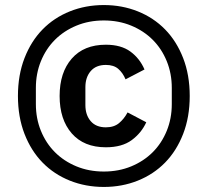

<svg xmlns="http://www.w3.org/2000/svg" viewBox="-20 -729 822 760"><path d="M391 11Q319 11 256.5 -14Q194 -39 148.5 -85.5Q103 -132 77 -199Q51 -266 51 -349Q51 -432 77 -499Q103 -566 148.5 -612.5Q194 -659 256.5 -684Q319 -709 391 -709Q463 -709 525.5 -684Q588 -659 633.5 -612.5Q679 -566 705 -499Q731 -432 731 -349Q731 -266 705 -199Q679 -132 633.5 -85.5Q588 -39 525.5 -14Q463 11 391 11ZM391 -50Q450 -50 499.5 -70.5Q549 -91 584.5 -126.5Q620 -162 640 -211Q660 -260 660 -317V-381Q660 -438 640 -487Q620 -536 584.5 -571.5Q549 -607 499.5 -627.5Q450 -648 391 -648Q332 -648 282.5 -627.5Q233 -607 197.5 -571.5Q162 -536 142 -487Q122 -438 122 -381V-317Q122 -260 142 -211Q162 -162 197.5 -126.5Q233 -91 282.5 -70.5Q332 -50 391 -50ZM399 -146Q312 -146 264 -201Q216 -256 216 -349Q216 -442 264 -497Q312 -552 399 -552Q459 -552 496 -525Q533 -498 552 -454L477 -415Q466 -441 448 -456.5Q430 -472 399 -472Q360 -472 339 -447.5Q318 -423 318 -384V-313Q318 -274 339 -249.5Q360 -225 399 -225Q431 -225 451 -241.5Q471 -258 485 -284L559 -245Q540 -203 501.5 -174.5Q463 -146 399 -146Z"/></svg>

Font: IBMPlexSans-Medium
Style: Regular
Weight: 500
Designer: Mike Abbink, Paul van der Laan, Pieter van Rosmalen
Foundry: Bold Monday
Version: Version 3.1